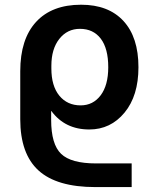

<svg xmlns="http://www.w3.org/2000/svg" viewBox="-20 -550 637 801"><path d="M529.3 230.5H377.9Q216.8 230.5 140.6 161.1Q64.5 91.8 64.5 -52.7V-252.9Q64.5 -386.7 130.4 -458.5Q196.3 -530.3 318.4 -530.3Q432.6 -530.3 495.1 -462.4Q557.6 -394.5 557.6 -269.5Q557.6 -150.4 499.5 -80.1Q441.4 -9.8 352.5 -9.8Q251 -9.8 194.3 -86.9H193.4V-49.8Q193.4 51.8 234.9 91.8Q276.4 131.8 380.9 131.8H529.3ZM431.6 -269.5Q431.6 -347.7 400.4 -388.7Q369.1 -429.7 313.5 -429.7Q260.7 -429.7 227.5 -387.7Q194.3 -345.7 194.3 -275.4V-264.6Q194.3 -191.4 227.5 -150.9Q260.7 -110.4 316.4 -110.4Q368.2 -110.4 399.9 -152.3Q431.6 -194.3 431.6 -269.5Z"/></svg>

Font: Mgen+ 1c bold
Style: Bold
Weight: 700
Designer: [Source Han Sans]
Ryoko NISHIZUKA  (kana & ideographs); Paul D. Hunt (Latin, Greek & Cyrillic); Wenlong ZHANG  (bopomofo
Version: Version 1.059.20150602